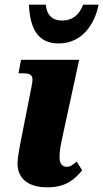

<svg xmlns="http://www.w3.org/2000/svg" viewBox="-20 -792 442 822"><path d="M231 -606C335 -606 387 -694 402 -772H336C318 -724 286 -704 245 -704C206 -704 180 -726 176 -772H104C108 -676 138 -606 231 -606ZM183 10C264 10 301 -26 332 -63L308 -100C289 -85 283 -78 265 -78C246 -78 235 -93 235 -118C235 -148 239 -166 248 -209L319 -536H70L59 -478H79C134 -478 120 -452 108 -385L79 -239C64 -165 55 -116 55 -93C55 -26 102 10 183 10Z"/></svg>

Font: Noto Serif Condensed Black
Style: Italic
Weight: 900
Width: 3
Italic angle: -12°
Designer: Monotype Design Team
Foundry: Monotype Imaging Inc.
Version: Version 2.013